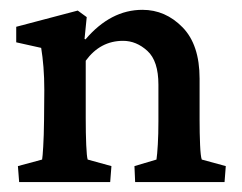

<svg xmlns="http://www.w3.org/2000/svg" viewBox="-20 -367 488 387"><path d="M18.6 0 16.1 -32.2 64.9 -45.4Q65.9 -50.8 67.1 -71.3Q68.4 -91.8 68.8 -125.5L69.3 -185.5Q69.3 -210.4 67.6 -231.7Q65.9 -252.9 63 -270.5L12.7 -281.7V-313L136.7 -345.7L154.8 -332.5L150.4 -288.6L152.3 -287.6Q203.1 -347.2 267.1 -347.2Q313.5 -347.2 347.9 -312Q382.3 -276.9 382.3 -208.5V-125.5Q382.3 -98.1 383.3 -75Q384.3 -51.8 386.7 -45.4L435.1 -32.2L432.6 0H252.4L251 -32.2L295.4 -45.4Q296.9 -55.2 298.1 -75.9Q299.3 -96.7 299.3 -122.6V-196.3Q299.3 -244.1 277.1 -264.4Q254.9 -284.7 228 -284.7Q182.1 -284.7 152.8 -244.6V-128.4Q152.8 -97.7 153.8 -74.7Q154.8 -51.8 156.7 -45.4L204.6 -32.2L202.1 0Z"/></svg>

Font: Lateef Medium
Style: Regular
Weight: 500
Designer: SIL International
Foundry: SIL International
Version: Version 4.200